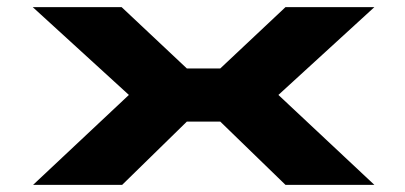

<svg xmlns="http://www.w3.org/2000/svg" viewBox="-20 -520 1140 540"><path d="M73 0 342.5 -253 72 -500H322L505.5 -327.5H599.5L783 -500H1033L763 -253L1033 0H783L599.5 -178H505.5L323.5 0Z"/></svg>

Font: Trispace Expanded ExtraBold
Style: Regular
Weight: 800
Width: 7
Designer: Tyler Finck
Foundry: Etcetera Type Company
Version: Version 1.210; ttfautohint (v1.8.3)